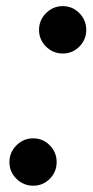

<svg xmlns="http://www.w3.org/2000/svg" viewBox="-20 -580 294 610"><path d="M104 -485Q104 -516 126.2 -538.2Q148.5 -560.5 179.5 -560.5Q210.5 -560.5 232.2 -538.2Q254 -516 254 -485Q254 -454 232.2 -432Q210.5 -410 179.5 -410Q148.5 -410 126.2 -432Q104 -454 104 -485ZM10 -65Q10 -96 32.2 -118.2Q54.5 -140.5 85.5 -140.5Q116.5 -140.5 138.2 -118.2Q160 -96 160 -65Q160 -34 138.2 -12Q116.5 10 85.5 10Q54.5 10 32.2 -12Q10 -34 10 -65Z"/></svg>

Font: Bodoni* 06pt Medium
Style: Italic
Weight: 500
Italic angle: -13°
Version: Version 2.3